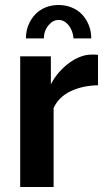

<svg xmlns="http://www.w3.org/2000/svg" viewBox="-20 -750 427 770"><path d="M215 -670Q192 -670 174 -648Q156 -626 156 -596H84Q84 -625 94 -649.5Q104 -674 121 -692Q138 -710 162 -720Q186 -730 215 -730Q243 -730 267.5 -720Q292 -710 309 -692Q326 -674 336 -649.5Q346 -625 346 -596H275Q272 -628 255 -649Q238 -670 215 -670ZM373 -408Q312 -407 264 -384.5Q216 -362 195 -317V0H61V-524H184V-412Q198 -439 217 -460.5Q236 -482 258 -498Q280 -514 302.5 -522.5Q325 -531 346 -531Q357 -531 362.5 -531Q368 -531 373 -530Z"/></svg>

Font: Oxford Sans
Style: Bold
Weight: 700
Designer: Matt McInerney, Pablo Impallari, Rodrigo Fuenzalida
Foundry: Matt McInerney, Pablo Impallari, Rodrigo Fuenzalida
Version: Version 3.000g; ttfautohint (v1.5) -l 8 -r 28 -G 28 -x 14 -D